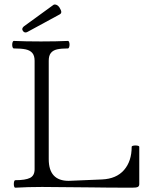

<svg xmlns="http://www.w3.org/2000/svg" viewBox="-20 -852 694 875"><path d="M43 -13.2Q43 -20.5 44.7 -25.6Q46.4 -30.8 49.3 -30.8Q96.2 -30.8 116.9 -41.3Q137.7 -51.8 137.7 -80.6V-575.2Q137.7 -598.1 127.4 -610.4Q117.2 -622.6 96.9 -627Q76.7 -631.3 42.5 -631.3Q39.6 -631.3 37.6 -636.2Q35.6 -641.1 35.6 -647.9Q35.6 -654.8 37.6 -660.2Q39.6 -665.5 42.5 -665.5Q94.2 -663.1 166.5 -663.1Q238.8 -663.1 290 -665.5Q293 -665.5 294.9 -660.6Q296.9 -655.8 296.9 -648.9Q296.9 -642.1 294.9 -636.7Q293 -631.3 290 -631.3Q258.8 -631.3 240 -627Q221.2 -622.6 211.7 -610.4Q202.1 -598.1 202.1 -575.2V-126.5Q202.1 -27.8 293 -27.8L444.8 -34.2Q510.3 -37.1 545.2 -77.1Q580.1 -117.2 580.1 -183.1Q580.1 -186 585.2 -187.5Q590.3 -189 597.2 -189Q604.5 -189 609.6 -187.5Q614.7 -186 614.7 -183.1V-13.2Q614.7 -3.4 607.9 0Q601.1 3.4 581.1 3.4Q519 3.4 472.7 2.9Q426.3 2.4 395 2Q246.6 0 171.9 0Q106.9 0 49.3 3.4Q46.4 3.4 44.7 -1.5Q43 -6.3 43 -13.2ZM96.2 -704.1Q88.9 -704.1 84 -711.9Q81.5 -715.8 81.5 -719.2Q81.5 -723.1 84.2 -726.8Q86.9 -730.5 90.3 -732.9L224.1 -830.1Q226.6 -831.5 230 -831.5Q234.9 -831.5 240.5 -828.4Q246.1 -825.2 251 -817.9Q259.3 -804.7 259.3 -797.4Q259.3 -790.5 252.4 -786.6L106.9 -707.5Q101.6 -704.1 96.2 -704.1Z"/></svg>

Font: JuniusX Light
Style: Regular
Weight: 300
Designer: Peter S. Baker
Foundry: Briery Creek Software
Version: Version 1.008